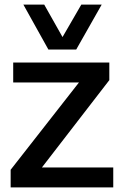

<svg xmlns="http://www.w3.org/2000/svg" viewBox="-20 -809 534 829"><path d="M26 0V-76L321 -453H37V-539H452V-463L161 -86H469V0ZM419 -789 309 -595H189L81 -789H171L250 -649L331 -789Z"/></svg>

Font: Georama Medium
Style: Regular
Weight: 500
Designer: Jean-Baptiste Levee
Foundry: Production Type
Version: Version 1.000